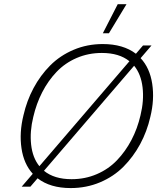

<svg xmlns="http://www.w3.org/2000/svg" viewBox="-20 -912 802 938"><path d="M598.1 -891.6 512.2 -749.5H482.4L555.2 -891.6ZM667 -627.9Q711.9 -580.1 723.6 -502.9Q735.4 -425.8 714.4 -340.8Q698.2 -270 664.8 -208Q631.3 -146 583.3 -97.7Q535.2 -49.3 468.5 -21.2Q401.9 6.8 325.2 6.8Q225.1 6.8 163.6 -41L128.4 0H85.9L140.1 -63Q96.2 -111.3 85 -187.7Q73.7 -264.2 94.7 -349.1Q110.8 -419.9 144 -481.9Q177.2 -543.9 225.3 -592.3Q273.4 -640.6 339.6 -668.7Q405.8 -696.8 481.9 -696.8Q582 -696.8 644 -649.4L678.7 -689.9H720.2ZM142.6 -340.8Q125 -269.5 132.1 -205.3Q139.2 -141.1 172.4 -100.1L612.3 -612.8Q562.5 -653.3 477.5 -653.3Q411.6 -653.3 354.5 -628.7Q297.4 -604 256.1 -560.5Q214.8 -517.1 186.3 -461.4Q157.7 -405.8 142.6 -340.8ZM666.5 -349.1Q684.1 -420.9 676.5 -485.4Q668.9 -549.8 635.3 -590.8L194.8 -77.6Q245.1 -36.6 329.6 -36.6Q396 -36.6 453.1 -61.3Q510.3 -85.9 551.8 -129.4Q593.3 -172.9 622.3 -228.3Q651.4 -283.7 666.5 -349.1Z"/></svg>

Font: HK Grotesk Light Legacy Italic
Style: Regular
Weight: 300
Italic angle: -13°
Designer: Alfredo Marco Pradil
Foundry: Hanken Design Co.
Version: Version 2.022;PS 002.022;hotconv 1.0.88;makeotf.lib2.5.64775